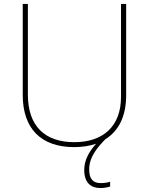

<svg xmlns="http://www.w3.org/2000/svg" viewBox="-20 -734 752 971"><path d="M431 122C431 57 478 6 513 -30C579 -71 618 -144 618 -252V-714H592V-244C592 -92 498 -15 356 -15C207 -15 121 -96 121 -256V-714H95V-254C95 -81 190 10 355 10C396 10 433 4 466 -7C430 33 406 76 406 126C406 191 441 217 487 217C508 217 526 213 537 209V185C526 189 508 192 489 192C450 192 431 171 431 122Z"/></svg>

Font: Noto Sans Gujarati UI Thin
Style: Regular
Weight: 100
Designer: Jelle Bosma - Monotype Design Team, Universal Thirst
Foundry: Monotype Imaging Inc.
Version: Version 2.106